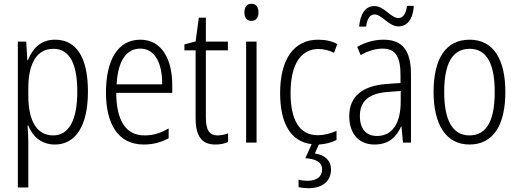

<svg xmlns="http://www.w3.org/2000/svg" viewBox="-20 -751 2729 1011"><path d="M270 -542C194 -542 151 -495 127 -434H124L118 -532H74V236H129V-8C129 -36 127 -66 125 -90H129C150 -36 195 10 269 10C376 10 443 -85 443 -269C443 -451 381 -542 270 -542ZM261 -494C347 -494 387 -415 387 -269C387 -110 338 -38 260 -38C175 -38 129 -112 129 -249V-285C129 -416 173 -494 261 -494Z M719 -542C600 -542 538 -434 538 -264C538 -99 601 10 737 10C788 10 829 -2 868 -23V-75C824 -49 786 -38 741 -38C643 -38 593 -115 592 -262H887V-303C887 -434 835 -542 719 -542ZM719 -495C799 -495 835 -412 834 -307H594C601 -432 646 -495 719 -495Z M1126 -38C1080 -38 1064 -70 1064 -133V-486H1180V-532H1064V-658H1027L1010 -533L951 -517V-486H1010V-130C1010 -35 1041 10 1114 10C1141 10 1163 5 1181 -3V-49C1167 -43 1146 -38 1126 -38Z M1304 -731C1279 -731 1267 -713 1267 -686C1267 -658 1280 -641 1304 -641C1328 -641 1341 -658 1341 -686C1341 -713 1329 -731 1304 -731ZM1331 -532H1276V0H1331Z M1723 141C1723 95 1692 65 1638 57L1659 10C1693 8 1726 0 1752 -14V-62C1721 -48 1687 -39 1652 -39C1554 -39 1510 -124 1510 -262C1510 -412 1564 -493 1657 -493C1684 -493 1713 -486 1739 -473L1756 -519C1729 -534 1695 -542 1655 -542C1529 -542 1455 -441 1455 -261C1455 -101 1511 -5 1621 8L1588 82C1642 86 1676 101 1676 142C1676 180 1646 201 1600 201C1583 201 1566 199 1552 195V234C1566 238 1585 240 1604 240C1678 240 1723 203 1723 141Z M2159 -720H2123C2118 -678 2102 -656 2078 -656C2037 -656 2004 -719 1951 -719C1904 -719 1877 -677 1871 -611H1908C1913 -655 1930 -675 1952 -675C1991 -675 2026 -612 2079 -612C2123 -612 2155 -649 2159 -720ZM1999 -542C1950 -542 1902 -528 1861 -504L1879 -461C1921 -484 1959 -495 1994 -495C2060 -495 2089 -457 2089 -355V-314L2018 -309C1890 -300 1819 -245 1819 -139C1819 -55 1863 10 1952 10C2028 10 2067 -30 2092 -85H2094L2102 0H2144V-359C2144 -485 2100 -542 1999 -542ZM2024 -267 2090 -272V-216C2090 -105 2048 -35 1965 -35C1909 -35 1875 -71 1875 -140C1875 -219 1923 -260 2024 -267Z M2641 -267C2641 -439 2578 -542 2453 -542C2328 -542 2263 -443 2263 -267C2263 -93 2330 10 2452 10C2578 10 2641 -93 2641 -267ZM2319 -267C2319 -413 2360 -494 2453 -494C2547 -494 2585 -408 2585 -267C2585 -118 2544 -38 2452 -38C2361 -38 2319 -121 2319 -267Z"/></svg>

Font: Noto Sans Thai Cond Light
Style: Regular
Weight: 300
Width: 3
Designer: Monotype Design Team
Foundry: Monotype Imaging Inc.
Version: Version 2.002